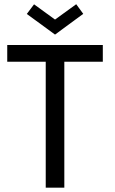

<svg xmlns="http://www.w3.org/2000/svg" viewBox="-20 -868 534 888"><path d="M191.5 -582.5H13.5V-660H455.5V-582.5H277.5V0H191.5ZM234.5 -708 104 -803.5 137.5 -848 234.5 -777.5 332.5 -848.5 365 -804Z"/></svg>

Font: League Spartan Thin
Style: Regular
Weight: 400
Version: Version 2.002